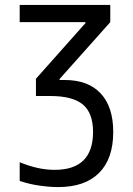

<svg xmlns="http://www.w3.org/2000/svg" viewBox="-20 -750 540 780"><path d="M216 10Q182 10 140 4Q98 -2 60 -15V-91Q96 -76 131.5 -68Q167 -60 202 -60Q358 -60 358 -214Q358 -291 316.5 -325.5Q275 -360 184 -360H126V-430L327 -656V-660H60V-730H428V-660L222 -429V-425H243Q338 -425 389 -370.5Q440 -316 440 -214Q440 -105 382.5 -47.5Q325 10 216 10Z"/></svg>

Font: M PLUS Code Latin
Style: Regular
Weight: 400
Designer: Coji Morishita
Foundry: UNDERFOREST DESIGN
Version: Version 1.002; ttfautohint (v1.8.3)